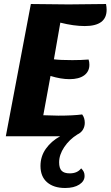

<svg xmlns="http://www.w3.org/2000/svg" viewBox="-20 -680 552 958"><path d="M281 -567 249 -384Q281 -380 341 -380Q384 -380 422 -383Q426 -371 426 -357Q426 -323 400 -304Q374 -285 327 -285Q284 -285 232 -301L196 -105Q244 -103 271 -103Q345 -103 390 -109Q403 -92 403 -67Q403 -49 394 -33.5Q385 -18 366 -9Q326 16 300.5 54Q275 92 275 130Q275 159 287.5 172Q300 185 328 185Q366 185 385 160Q394 169 398 177.5Q402 186 402 198Q402 224 375.5 241Q349 258 305 258Q248 258 215 229.5Q182 201 182 148Q182 100 209 62Q236 24 280 0H9L134 -660Q260 -658 322 -658Q385 -658 509 -660Q512 -645 512 -631Q512 -550 403 -550Q348 -550 281 -567Z"/></svg>

Font: Sansita
Style: Bold Italic
Weight: 700
Italic angle: -11°
Designer: Pablo Cosgaya
Foundry: Omnibus-Type
Version: Version 1.006